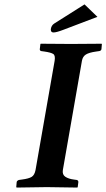

<svg xmlns="http://www.w3.org/2000/svg" viewBox="-20 -843 479 865"><path d="M263.2 -77.1Q259.8 -56.2 274.4 -46.6Q289.1 -37.1 312 -34.2L326.2 -32.2Q333 -30.3 333 -22.9L330.1 0L328.1 2Q227.1 0 190.9 0L55.2 2L53.2 0L55.2 -22.9Q56.2 -28.8 64.9 -32.2L79.1 -34.2Q109.4 -38.1 122.6 -46.1Q135.7 -54.2 140.1 -77.1L226.1 -568.8Q230 -592.8 220.2 -599.6Q210.4 -606.4 180.2 -610.8L166 -612.8Q159.2 -614.3 159.2 -621.1L162.1 -645L164.1 -646Q261.2 -645 299.8 -645L437 -646L439 -645L437 -621.1Q435.5 -614.3 426.8 -612.8L413.1 -610.8Q381.3 -606.4 366.9 -597.4Q352.5 -588.4 349.1 -568.8ZM360.8 -823.2 418.9 -767.1 266.1 -709Q234.4 -696.8 221.2 -696.8Q209 -696.8 209 -709V-711.9Q211.4 -728.5 224.1 -736.8Z"/></svg>

Font: Linux Libertine
Style: Bold Italic
Weight: 700
Italic angle: -11.5°
Designer: Philipp H. Poll
Foundry: Philipp H. Poll
Version: Version 4.0.5